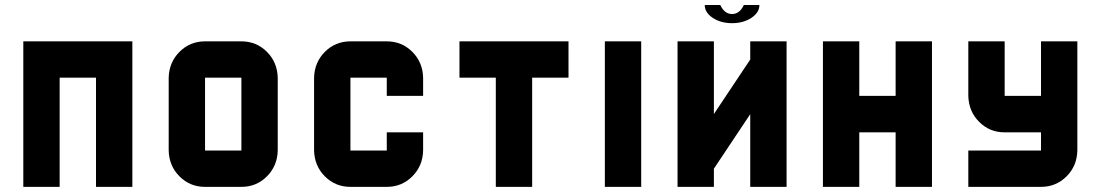

<svg xmlns="http://www.w3.org/2000/svg" viewBox="-20 -728 4288 748"><path d="M70.8 -566.9H495.6V0H354V-425.3H212.4V0H70.8Z M920.4 -141.6V-425.3H778.8V-141.6ZM1062 -141.6Q1060.5 -81.5 1019.8 -40.8Q979 0 920.4 0H778.8Q720.2 0 679.4 -40.8Q638.7 -81.5 637.2 -141.6V-425.3Q638.7 -485.4 679.4 -526.1Q720.2 -566.9 778.8 -566.9H920.4Q979 -566.9 1019.8 -526.1Q1060.5 -485.4 1062 -425.3Z M1628.4 -141.6Q1627 -81.5 1586.2 -40.8Q1545.4 0 1486.8 0H1345.2Q1286.6 0 1245.8 -40.8Q1205.1 -81.5 1203.6 -141.6V-425.3Q1205.1 -485.4 1245.8 -526.1Q1286.6 -566.9 1345.2 -566.9H1486.8Q1545.4 -566.9 1586.2 -526.1Q1627 -485.4 1628.4 -425.3V-354.5H1486.8V-425.3H1345.2V-141.6H1486.8V-212.4H1628.4Z M1770 -566.9H2194.8V-425.3H2053.2V0H1911.6V-425.3H1770Z M2336.4 -566.9H2478V0H2336.4Z M3044.4 0H2902.8V-283.2L2761.2 -70.8V0H2619.6V-566.9H2761.2V-283.7L2902.8 -496.1V-566.9H3044.4ZM2877.9 -708.5H2938.5Q2938.5 -679.2 2907.2 -658.4Q2876 -637.7 2832 -637.7Q2788.1 -637.7 2756.8 -658.4Q2725.6 -679.2 2725.6 -708.5H2786.1Q2802.7 -673.3 2832 -673.3Q2861.3 -673.3 2877.9 -708.5Z M3469.2 -566.9H3610.8V0H3469.2V-212.4H3327.6V0H3186V-566.9H3327.6V-354.5H3469.2Z M4035.6 -566.9H4177.2V-141.6Q4175.8 -81.5 4135 -40.8Q4094.2 0 4035.6 0H3752.4V-141.6H4035.6V-212.4H3894Q3835.4 -212.4 3794.7 -253.2Q3753.9 -293.9 3752.4 -354.5V-566.9H3894V-354.5H4035.6Z"/></svg>

Font: Blazma
Style: Regular
Weight: 400
Designer: GGBotNet
Version: 1.00